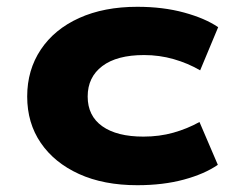

<svg xmlns="http://www.w3.org/2000/svg" viewBox="-20 -534 685 565"><path d="M384 11Q285 11 212.5 -22Q140 -55 100 -113.5Q60 -172 60 -250Q60 -328 100 -388Q140 -448 213 -481Q286 -514 384 -514Q460 -514 522 -497Q584 -480 622 -454L569 -327Q533 -348 491 -360Q449 -372 404 -372Q324 -372 281 -339.5Q238 -307 238 -250Q238 -193 281 -162.5Q324 -132 402 -132Q449 -132 490 -143.5Q531 -155 567 -175L621 -49Q582 -22 521 -5.5Q460 11 384 11Z"/></svg>

Font: Nunito Sans 7pt Expanded ExtraBold
Style: Regular
Weight: 800
Width: 7
Designer: Vernon Adams
Foundry: Vernon Adams
Version: Version 3.101;gftools[0.9.27]